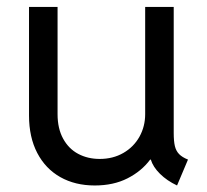

<svg xmlns="http://www.w3.org/2000/svg" viewBox="-20 -538 610 565"><path d="M65.4 -198.2V-517.6H149.4V-202.1Q149.4 -159.7 165.8 -129.9Q182.1 -100.1 210.2 -85.2Q238.3 -70.3 273.4 -70.3Q312.5 -70.3 343 -87.9Q373.5 -105.5 390.4 -135.7Q407.2 -166 407.2 -202.1V-517.6H491.2V-146.5Q491.2 -122.6 494.6 -108.2Q498 -93.8 507.1 -84.5Q516.1 -75.2 533.2 -68.4L501 7.8Q471.2 -6.3 450.7 -26.6Q430.2 -46.9 423.8 -68.4H421.9Q396.5 -34.2 355.2 -13.2Q314 7.8 258.8 7.8Q201.2 7.8 157.5 -16.8Q113.8 -41.5 89.6 -87.9Q65.4 -134.3 65.4 -198.2Z"/></svg>

Font: Reddit Sans A
Style: Regular
Weight: 400
Designer: Stephen Hutchings
Foundry: Reddit
Version: Version 1.013